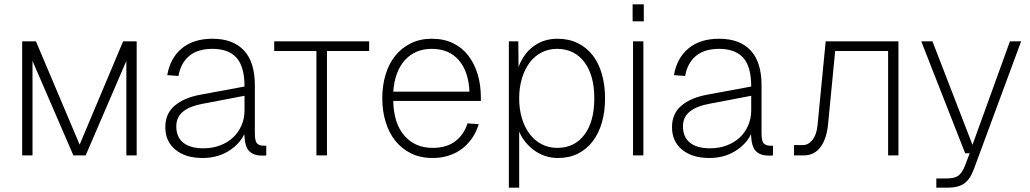

<svg xmlns="http://www.w3.org/2000/svg" viewBox="-20 -722 4787 892"><path d="M83 0V-530H147L350 -50L552 -530H615V0H567V-439L378 0H321L131 -439V0Z M921 12Q842 12 795 -26.5Q748 -65 748 -131Q748 -194 791.5 -231Q835 -268 911 -282L1116 -320Q1116 -412 1079 -453.5Q1042 -495 967 -495Q899 -495 859.5 -462.5Q820 -430 809 -369L757 -373Q771 -453 825 -497.5Q879 -542 967 -542Q1063 -542 1113.5 -487.5Q1164 -433 1164 -326V-102Q1164 -67 1174 -56Q1184 -45 1206 -45H1217V0Q1212 1 1207 1Q1202 1 1197 1Q1159 1 1138 -19.5Q1117 -40 1115 -99Q1093 -52 1041.5 -20Q990 12 921 12ZM925 -33Q967 -33 1002.5 -46.5Q1038 -60 1063 -83.5Q1088 -107 1102 -139.5Q1116 -172 1116 -209V-277L922 -240Q862 -229 830.5 -203.5Q799 -178 799 -135Q799 -85 831.5 -59Q864 -33 925 -33Z M1450 0V-485H1254V-530H1695V-485H1499V0Z M1990 12Q1933 12 1889.5 -9.5Q1846 -31 1816.5 -68Q1787 -105 1771.5 -156Q1756 -207 1756 -265Q1756 -324 1771 -374.5Q1786 -425 1815.5 -462Q1845 -499 1888 -520.5Q1931 -542 1986 -542Q2042 -542 2084.5 -521.5Q2127 -501 2155.5 -464Q2184 -427 2199 -377.5Q2214 -328 2214 -269V-253H1807Q1809 -149 1858.5 -92Q1908 -35 1990 -35Q2055 -35 2095.5 -66Q2136 -97 2152 -149L2204 -145Q2194 -111 2174.5 -82Q2155 -53 2128 -32Q2101 -11 2066 0.5Q2031 12 1990 12ZM2161 -296Q2157 -390 2111.5 -442.5Q2066 -495 1986 -495Q1909 -495 1861.5 -443Q1814 -391 1807 -296Z M2344 150V-530H2388L2389 -411Q2413 -474 2460 -508Q2507 -542 2570 -542Q2623 -542 2664.5 -521.5Q2706 -501 2734 -464.5Q2762 -428 2776.5 -377Q2791 -326 2791 -265Q2791 -204 2776.5 -153.5Q2762 -103 2734 -66Q2706 -29 2665.5 -8.5Q2625 12 2572 12Q2541 12 2512.5 2.5Q2484 -7 2461 -24Q2438 -41 2420 -63.5Q2402 -86 2392 -111V150ZM2569 -35Q2649 -35 2695 -96Q2741 -157 2741 -265Q2741 -373 2694.5 -434Q2648 -495 2568 -495Q2529 -495 2496.5 -478.5Q2464 -462 2441 -431.5Q2418 -401 2405 -358.5Q2392 -316 2392 -265Q2392 -214 2405 -171.5Q2418 -129 2441.5 -98.5Q2465 -68 2497.5 -51.5Q2530 -35 2569 -35Z M2921 0V-530H2969V0ZM2919 -623V-702H2971V-623Z M3275 12Q3196 12 3149 -26.5Q3102 -65 3102 -131Q3102 -194 3145.5 -231Q3189 -268 3265 -282L3470 -320Q3470 -412 3433 -453.5Q3396 -495 3321 -495Q3253 -495 3213.5 -462.5Q3174 -430 3163 -369L3111 -373Q3125 -453 3179 -497.5Q3233 -542 3321 -542Q3417 -542 3467.5 -487.5Q3518 -433 3518 -326V-102Q3518 -67 3528 -56Q3538 -45 3560 -45H3571V0Q3566 1 3561 1Q3556 1 3551 1Q3513 1 3492 -19.5Q3471 -40 3469 -99Q3447 -52 3395.5 -20Q3344 12 3275 12ZM3279 -33Q3321 -33 3356.5 -46.5Q3392 -60 3417 -83.5Q3442 -107 3456 -139.5Q3470 -172 3470 -209V-277L3276 -240Q3216 -229 3184.5 -203.5Q3153 -178 3153 -135Q3153 -85 3185.5 -59Q3218 -33 3279 -33Z M3669 0V-48H3710Q3736 -48 3755 -72.5Q3774 -97 3778 -139L3816 -530H4154V0H4106V-485H3860L3827 -144Q3820 -75 3791 -37.5Q3762 0 3714 0Z M4330 150V107H4377Q4415 107 4432.5 94Q4450 81 4463 48L4485 -10H4464L4260 -530H4312L4498 -49L4672 -530H4724L4504 65Q4487 111 4459.5 130.5Q4432 150 4380 150Z"/></svg>

Font: Geist ExtLt
Style: Regular
Weight: 400
Designer: Basement.studio, Andrés Briganti, Mateo Zaragoza
Foundry: Basement.studio, Vercel, Andrés Briganti, Guido Ferreyra, Mateo Zaragoza
Version: Version 1.401